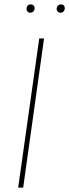

<svg xmlns="http://www.w3.org/2000/svg" viewBox="-20 -857 316 877"><path d="M117.2 -798.8Q110.4 -798.8 105.7 -804Q101.1 -809.1 101.1 -815.9Q101.1 -825.2 106.2 -831.1Q111.3 -836.9 121.1 -836.9Q128.4 -836.9 133.3 -832Q138.2 -827.1 138.2 -819.8Q138.2 -811 132.6 -804.9Q127 -798.8 117.2 -798.8ZM255.9 -798.8Q248.5 -798.8 243.7 -804Q238.8 -809.1 238.8 -815.9Q238.8 -825.2 244.4 -831.1Q250 -836.9 259.8 -836.9Q267.1 -836.9 271.5 -832Q275.9 -827.1 275.9 -819.8Q275.9 -811 270.5 -804.9Q265.1 -798.8 255.9 -798.8ZM181.2 -681.2 85.9 0H63L159.2 -681.2Z"/></svg>

Font: Fira Sans Compressed Thin
Style: Italic
Weight: 100
Width: 3
Italic angle: -8°
Designer: Carrois Corporate & Edenspiekermann AG
Foundry: Carrois Corporate GbR & Edenspiekermann AG
Version: Version 4.203;PS 004.203;hotconv 1.0.88;makeotf.lib2.5.64775